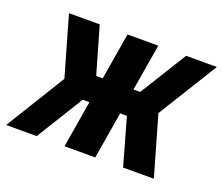

<svg xmlns="http://www.w3.org/2000/svg" viewBox="-119 -667 934 804"><g transform="rotate(20 348.0 -265.0)"><path d="M-25 0H111L240 -209H270L235 0H372L407 -209H437L496 0H633L557 -265L721 -530H584L455 -322H425L460 -530H323L288 -322H259L199 -530H62L138 -265Z"/></g></svg>

Font: Iosevka Sparkle Extrabold
Style: Italic
Weight: 800
Italic angle: -9°
Designer: Belleve Invis
Foundry: Belleve Invis
Version: Version 4.5.0; ttfautohint (v1.8.3)